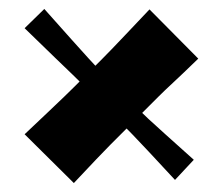

<svg xmlns="http://www.w3.org/2000/svg" viewBox="-20 -473 498 429"><path d="M35 -173Q71 -207 91 -226Q111 -245 124 -257.5Q137 -270 148 -281Q159 -292 177 -310Q195 -328 206 -339Q217 -350 229.5 -363Q242 -376 261 -396Q280 -416 314 -452L423 -342Q388 -308 367.5 -289Q347 -270 334.5 -257.5Q322 -245 311 -234Q300 -223 282 -205Q263 -186 251 -174Q239 -162 226.5 -149.5Q214 -137 195.5 -117.5Q177 -98 145 -64ZM371 -71Q334 -111 312 -134.5Q290 -158 275.5 -173Q261 -188 245.5 -203.5Q230 -219 206 -243Q185 -264 171.5 -277.5Q158 -291 142.5 -306Q127 -321 102.5 -344.5Q78 -368 35 -410L79 -453Q118 -409 140.5 -384Q163 -359 177 -343.5Q191 -328 204.5 -314.5Q218 -301 239 -280Q265 -254 280.5 -238Q296 -222 311.5 -207.5Q327 -193 350 -172.5Q373 -152 413 -116Z"/></svg>

Font: Ojuju ExtraLight ExtraBold
Style: Regular
Weight: 800
Version: Version 1.000